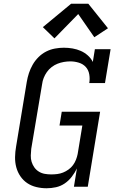

<svg xmlns="http://www.w3.org/2000/svg" viewBox="-20 -998 640 1026"><path d="M229 8Q201 8 174 1.5Q147 -5 125.5 -19.5Q104 -34 89 -56Q74 -78 67 -104Q60 -130 60.5 -158.5Q61 -187 66 -215L123 -560Q127 -584 134.5 -607Q142 -630 154.5 -652Q167 -674 185.5 -692.5Q204 -711 226.5 -722.5Q249 -734 273.5 -738.5Q298 -743 321 -743Q345 -743 368 -739Q391 -735 411.5 -726Q432 -717 449 -702Q466 -687 476 -667L487 -735H571L541 -554H457Q461 -577 457 -600.5Q453 -624 438.5 -640Q424 -656 401.5 -663Q379 -670 356 -670Q339 -670 321.5 -667Q304 -664 287.5 -657.5Q271 -651 256 -639.5Q241 -628 230.5 -613Q220 -598 213.5 -581.5Q207 -565 205 -548L147 -203Q145 -185 144.5 -167Q144 -149 149 -133Q154 -117 163.5 -103.5Q173 -90 187.5 -81Q202 -72 219 -69Q236 -66 254 -66Q270 -66 286 -68Q302 -70 317 -76Q332 -82 346 -92Q360 -102 370 -115.5Q380 -129 386 -144.5Q392 -160 395 -175L420 -327H298L310 -401H515L449 0H375L391 -98Q380 -75 363.5 -53.5Q347 -32 325.5 -17.5Q304 -3 279 2.5Q254 8 229 8ZM271 -793 209 -853 360 -978H452L557 -847L484 -799L398 -923Z"/></svg>

Font: Iosevka Curly Slab ExObl
Style: Regular
Weight: 400
Width: 7
Italic angle: -9°
Monospace: yes
Designer: Belleve Invis
Foundry: Belleve Invis
Version: Version 11.1.0; ttfautohint (v1.8.3)